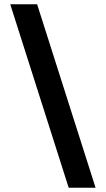

<svg xmlns="http://www.w3.org/2000/svg" viewBox="-20 -760 496 900"><path d="M28 -740H154L428 120H302Z"/></svg>

Font: Encode Sans Wide
Style: SemiBold
Weight: 600
Designer: Pablo Impallari, Andres Torresi
Foundry: Pablo Impallari, Andres Torresi
Version: Version 1.000; ttfautohint (v1.00) -l 8 -r 50 -G 200 -x 14 -